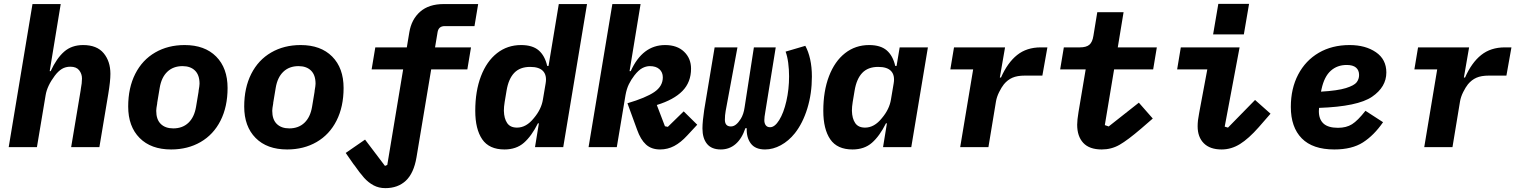

<svg xmlns="http://www.w3.org/2000/svg" viewBox="-20 -761 7840 993"><path d="M148 -740H294L237 -393H242Q273 -460 312 -494Q351 -528 410 -528Q481 -528 516 -486Q551 -444 551 -379Q551 -341 540 -275L494 0H348L397 -293L398 -301Q404 -331 404 -355Q404 -379 389.5 -397.5Q375 -416 344 -416Q319 -416 300 -404.5Q281 -393 263 -369Q224 -317 216 -269L171 0H25Z M643 -210Q643 -307 679.5 -379Q716 -451 782.5 -489.5Q849 -528 935 -528Q1039 -528 1098 -468.5Q1157 -409 1157 -306Q1157 -209 1120.5 -137Q1084 -65 1017.5 -26.5Q951 12 865 12Q761 12 702 -47.5Q643 -107 643 -210ZM994 -209 1007 -287V-290Q1012 -318 1012 -328Q1012 -373 988.5 -396Q965 -419 924 -419Q876 -419 845.5 -390Q815 -361 806 -307L793 -229V-226Q788 -199 788 -188Q788 -143 811.5 -120Q835 -97 876 -97Q924 -97 954.5 -126Q985 -155 994 -209Z M1243 -210Q1243 -307 1279.5 -379Q1316 -451 1382.5 -489.5Q1449 -528 1535 -528Q1639 -528 1698 -468.5Q1757 -409 1757 -306Q1757 -209 1720.5 -137Q1684 -65 1617.5 -26.5Q1551 12 1465 12Q1361 12 1302 -47.5Q1243 -107 1243 -210ZM1594 -209 1607 -287V-290Q1612 -318 1612 -328Q1612 -373 1588.5 -396Q1565 -419 1524 -419Q1476 -419 1445.5 -390Q1415 -361 1406 -307L1393 -229V-226Q1388 -199 1388 -188Q1388 -143 1411.5 -120Q1435 -97 1476 -97Q1524 -97 1554.5 -126Q1585 -155 1594 -209Z M1811 91Q1810 90 1810 90Q1810 90 1809 89L1768 30L1868 -39L1971 97L1983 92L2065 -402H1902L1921 -516H2084L2097 -594Q2108 -661 2153 -700.5Q2198 -740 2275 -740H2453L2434 -626H2280Q2248 -626 2243 -594L2230 -516H2416L2397 -402H2210L2134 53Q2120 135 2079 173.5Q2038 212 1973 212Q1939 212 1912 197.5Q1885 183 1863 158.5Q1841 134 1811 91Z M2767 -123H2762Q2729 -57 2689.5 -22.5Q2650 12 2589 12Q2510 12 2474 -40.5Q2438 -93 2438 -188Q2438 -290 2467.5 -367Q2497 -444 2550.5 -486Q2604 -528 2675 -528Q2734 -528 2766 -500.5Q2798 -473 2810 -420H2817L2870 -740H3016L2893 0H2747ZM2741 -150Q2780 -196 2788 -247L2802 -330Q2809 -371 2789 -393Q2769 -415 2722 -415Q2669 -415 2639.5 -384Q2610 -353 2600 -293L2590 -233Q2586 -209 2586 -188Q2587 -148 2603 -124.5Q2619 -101 2654 -101Q2702 -101 2741 -150Z M3147 -740H3293L3236 -393H3242Q3303 -528 3420 -528Q3482 -528 3518 -493.5Q3554 -459 3554 -406Q3554 -336 3509.5 -290.5Q3465 -245 3377 -218L3419 -108L3434 -105L3516 -185L3586 -116L3534 -60Q3501 -24 3467 -6Q3433 12 3394 12Q3349 12 3321 -13.5Q3293 -39 3275 -90L3225 -227Q3320 -255 3364 -285Q3408 -315 3408 -361Q3408 -387 3390.5 -403Q3373 -419 3341 -419Q3321 -419 3301.5 -408.5Q3282 -398 3261 -371Q3244 -349 3232.5 -325.5Q3221 -302 3215 -269L3170 0H3024Z M3613 -97Q3613 -115 3615.5 -140.5Q3618 -166 3622 -192L3676 -516H3794L3733 -187Q3729 -165 3729 -142Q3729 -107 3760 -107Q3774 -107 3786.5 -117Q3799 -127 3811 -146Q3826 -170 3831 -206L3879 -516H3992L3938 -182Q3933 -155 3933 -139Q3933 -123 3940.5 -113Q3948 -103 3963 -103Q3987 -103 4010 -140Q4033 -177 4047 -238Q4061 -299 4061 -366Q4061 -402 4056.5 -436Q4052 -470 4043 -494L4145 -524Q4161 -495 4170 -454.5Q4179 -414 4179 -365Q4179 -277 4155.5 -200.5Q4132 -124 4091 -72Q4059 -32 4018.5 -10Q3978 12 3937 12Q3886 12 3863 -19Q3840 -50 3842 -98H3835Q3817 -44 3784.5 -16Q3752 12 3708 12Q3660 12 3636.5 -17Q3613 -46 3613 -97Z M4547 0 4567 -123H4562Q4529 -57 4489.5 -22.5Q4450 12 4389 12Q4310 12 4274 -40.5Q4238 -93 4238 -188Q4238 -290 4267.5 -367Q4297 -444 4350.5 -486Q4404 -528 4475 -528Q4534 -528 4566 -500.5Q4598 -473 4610 -420H4617L4633 -516H4779L4693 0ZM4541 -150Q4580 -196 4588 -247L4602 -330Q4609 -371 4589 -393Q4569 -415 4522 -415Q4469 -415 4439.5 -384Q4410 -353 4400 -293L4390 -233Q4386 -209 4386 -188Q4387 -148 4403 -124.5Q4419 -101 4454 -101Q4502 -101 4541 -150Z M4946 0 5013 -402H4895L4914 -516H5178L5151 -360H5157Q5191 -437 5240.5 -476.5Q5290 -516 5363 -516H5397L5371 -370H5280Q5241 -370 5216 -359Q5191 -348 5172 -325Q5160 -310 5147.5 -285Q5135 -260 5131 -236L5092 0Z M5551 -116Q5551 -140 5558 -182L5595 -402H5463L5482 -516H5565Q5598 -516 5614 -529.5Q5630 -543 5635 -576L5655 -698H5791L5761 -516H5963L5944 -402H5742L5694 -114L5714 -107L5870 -230L5942 -148L5882 -96Q5812 -36 5770 -12Q5728 12 5678 12Q5614 12 5582.5 -22Q5551 -56 5551 -116Z M6174 -108Q6174 -137 6181 -171L6184 -188L6224 -402H6068L6087 -516H6391L6314 -106L6331 -101L6471 -244L6551 -173L6490 -103Q6438 -44 6393 -16Q6348 12 6298 12Q6238 12 6206 -20Q6174 -52 6174 -108ZM6440 -741 6413 -583H6254L6281 -741Z M6656 -208Q6656 -303 6694 -375.5Q6732 -448 6800.5 -488Q6869 -528 6960 -528Q7042 -528 7096 -491Q7150 -454 7150 -386Q7150 -311 7076 -260.5Q7002 -210 6802 -203Q6801 -195 6801 -186Q6801 -144 6825 -122Q6849 -100 6900 -100Q6943 -100 6972.5 -118.5Q7002 -137 7042 -188L7133 -129Q7086 -61 7029 -24.5Q6972 12 6881 12Q6769 12 6712.5 -45.5Q6656 -103 6656 -208ZM6815 -301 6812 -287Q6898 -292 6941 -305.5Q6984 -319 6996.5 -335.5Q7009 -352 7009 -373Q7009 -398 6993 -411.5Q6977 -425 6945 -425Q6896 -425 6862.5 -395Q6829 -365 6815 -301Z M7346 0 7413 -402H7295L7314 -516H7578L7551 -360H7557Q7591 -437 7640.5 -476.5Q7690 -516 7763 -516H7797L7771 -370H7680Q7641 -370 7616 -359Q7591 -348 7572 -325Q7560 -310 7547.5 -285Q7535 -260 7531 -236L7492 0Z"/></svg>

Font: iA Writer Mono V
Style: Regular
Weight: 400
Italic angle: -9.5°
Designer: Mike Abbink, Paul van der Laan, Pieter van Rosmalen
Foundry: Bold Monday
Version: Version 2.000